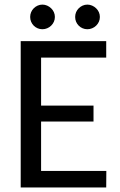

<svg xmlns="http://www.w3.org/2000/svg" viewBox="-20 -822 528 842"><path d="M70.8 0ZM445.8 -641.6V-569.3H160.2V-358.9H390.1V-289.1H160.2V-72.3H446.3L445.8 0H70.8V-641.6ZM220.7 -747.6Q220.7 -736.3 216.3 -726.6Q211.9 -716.8 204.3 -709.5Q196.8 -702.1 186.8 -698Q176.8 -693.8 166 -693.8Q154.8 -693.8 145 -698Q135.3 -702.1 127.9 -709.5Q120.6 -716.8 116.5 -726.6Q112.3 -736.3 112.3 -747.6Q112.3 -758.8 116.5 -768.6Q120.6 -778.3 127.9 -785.6Q135.3 -793 145 -797.4Q154.8 -801.8 166 -801.8Q176.8 -801.8 186.8 -797.4Q196.8 -793 204.3 -785.6Q211.9 -778.3 216.3 -768.6Q220.7 -758.8 220.7 -747.6ZM418 -747.6Q418 -736.3 413.6 -726.6Q409.2 -716.8 401.6 -709.5Q394 -702.1 384 -698Q374 -693.8 363.3 -693.8Q352.1 -693.8 342.3 -698Q332.5 -702.1 325.2 -709.5Q317.9 -716.8 313.7 -726.6Q309.6 -736.3 309.6 -747.6Q309.6 -758.8 313.7 -768.6Q317.9 -778.3 325.2 -785.6Q332.5 -793 342.3 -797.4Q352.1 -801.8 363.3 -801.8Q374 -801.8 384 -797.4Q394 -793 401.6 -785.6Q409.2 -778.3 413.6 -768.6Q418 -758.8 418 -747.6Z"/></svg>

Font: Carlito
Style: Regular
Weight: 400
Designer: Lukasz Dziedzic
Foundry: tyPoland Lukasz Dziedzic
Version: Version 1.103; Beta1; all basic design good, some composites